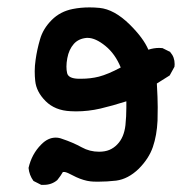

<svg xmlns="http://www.w3.org/2000/svg" viewBox="-20 -499 540 532"><path d="M391.1 -361.3Q406.2 -366.2 420.9 -366.2Q425.3 -366.2 430.2 -365.7L451.7 -355L452.1 -354Q463.9 -340.8 463.9 -321.3Q463.9 -318.4 463.4 -314L450.2 -290L414.6 -267.6Q417 -226.1 417 -202.1Q417 -178.2 416.5 -164.6Q414.6 -124 403.6 -91.8Q392.6 -59.6 364.3 -31.2Q335 -2.9 301.8 1.5Q276.4 4.4 252.4 4.4Q246.6 4.4 238.8 4.2Q231 3.9 221.2 2Q201.2 -2.4 181.2 -13.2Q167 -21 159.2 -22.5H154.3Q148.9 -12.7 138.7 0Q123 13.2 101.6 13.2Q98.1 13.2 94.2 13.2L72.8 2.4Q61 -13.7 59.1 -33.7Q67.9 -72.3 94.2 -98.6Q112.8 -117.7 134.3 -117.7Q143.1 -117.7 151.9 -114.3Q181.6 -104.5 206.5 -90.8Q228.5 -78.6 254.4 -78.6Q271 -78.6 283.2 -83.7Q295.4 -88.9 304.7 -98.6Q323.7 -117.7 327.6 -152.3Q330.1 -176.8 330.1 -200.7Q330.1 -209.5 330.1 -218.3Q292 -206.1 258.3 -198.2Q224.6 -190.4 190.4 -190.4Q183.1 -190.4 175.3 -190.9Q132.3 -192.9 106.4 -218.8Q80.6 -244.6 77.6 -274.9Q76.2 -287.1 76.2 -301.8Q76.2 -316.4 78.6 -333Q82.5 -361.3 90.8 -389.6Q99.1 -419.4 123.5 -443.8Q147 -467.3 181.6 -474.1Q203.6 -478.5 228 -478.5Q241.7 -478.5 255.9 -477.1Q296.4 -473.1 338.9 -431.6Q377.4 -393.6 391.1 -361.3ZM223.1 -394Q221.7 -394 220.2 -394Q197.8 -392.1 184.6 -377.4Q170.9 -361.8 166.5 -337.9Q164.1 -325.2 164.1 -314.7Q164.1 -304.2 166 -296.4Q169.4 -281.7 196.8 -280.8Q200.7 -280.8 204.6 -280.8Q231 -280.8 253.9 -286.6Q278.8 -293 314.5 -312Q299.3 -349.6 272 -371.8Q244.6 -394 223.1 -394Z"/></svg>

Font: Bakudai
Style: Medium
Weight: 500
Version: Version 1.48